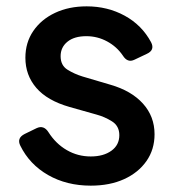

<svg xmlns="http://www.w3.org/2000/svg" viewBox="-20 -573 552 605"><path d="M266 12Q190 12 131.5 -21.5Q73 -55 44 -114Q32 -138 58 -151L95 -169Q118 -180 133 -156Q156 -120 190.5 -100Q225 -80 266 -80Q306 -80 331 -98Q356 -116 356 -147Q356 -176 333 -190.5Q310 -205 284 -212L199 -236Q129 -256 94.5 -296Q60 -336 60 -391Q60 -439 85 -475.5Q110 -512 153.5 -532.5Q197 -553 253 -553Q319 -553 373 -523.5Q427 -494 456 -440Q469 -415 442 -403L404 -385Q382 -374 367 -398Q348 -426 317.5 -442.5Q287 -459 252 -459Q214 -459 192.5 -441.5Q171 -424 171 -396Q171 -367 192.5 -353.5Q214 -340 240 -332L328 -306Q394 -287 430.5 -246.5Q467 -206 467 -150Q467 -102 441.5 -65.5Q416 -29 371 -8.5Q326 12 266 12Z"/></svg>

Font: Pitagon Sans Text SemiBold
Style: Regular
Weight: 600
Designer: Travis Tran
Foundry: Pitagon
Version: Version 1.001; ttfautohint (v1.8.4.7-5d5b);gftools[0.9.26]